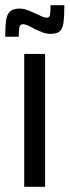

<svg xmlns="http://www.w3.org/2000/svg" viewBox="-56 -717 267 737"><path d="M37 0V-510H117V0ZM-36 -576Q-36 -615 -32.5 -639Q-29 -663 -17 -673.5Q-5 -684 19 -684Q36 -684 51.5 -677.5Q67 -671 83 -664Q95 -658 105.5 -653.5Q116 -649 124 -649Q134 -649 136 -660.5Q138 -672 138 -697H191Q191 -656 188 -632Q185 -608 174 -597.5Q163 -587 138 -587Q122 -587 106.5 -593Q91 -599 76 -606Q65 -613 53 -618.5Q41 -624 31 -624Q21 -624 18.5 -612.5Q16 -601 16 -576Z"/></svg>

Font: Saira UltraCondensed SemiBold
Style: Regular
Weight: 600
Width: 1
Designer: Hector Gatti with collaboration of the Omnibus-Type team
Foundry: Omnibus-Type
Version: Version 1.101